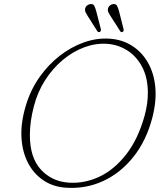

<svg xmlns="http://www.w3.org/2000/svg" viewBox="-20 -901 798 935"><path d="M515 -712.5Q574.5 -708.5 622 -678.8Q669.5 -649 699.2 -598.2Q729 -547.5 736 -479.5Q743 -411.5 722.5 -330.5Q693.5 -217.5 630.5 -138Q567.5 -58.5 482 -19.2Q396.5 20 300 13Q239.5 9 192.2 -22.2Q145 -53.5 116.8 -107Q88.5 -160.5 84.5 -232.2Q80.5 -304 106.5 -389Q129 -463.5 172 -524.8Q215 -586 271 -629.5Q327 -673 389.8 -695Q452.5 -717 515 -712.5ZM315.5 -11.5Q391 -6.5 463.2 -40.2Q535.5 -74 593.5 -147.8Q651.5 -221.5 683.5 -335Q701 -398 700 -454Q699 -524.5 672.2 -575.2Q645.5 -626 600.8 -654.8Q556 -683.5 502.5 -687.5Q447 -691.5 391.2 -671Q335.5 -650.5 286.2 -609.5Q237 -568.5 200 -511Q163 -453.5 145 -383.5Q135 -345 130.2 -310.5Q125.5 -276 125.5 -245.5Q125 -134.5 178.5 -75.8Q232 -17 315.5 -11.5ZM449 -845 471 -760Q472.5 -749.5 467 -746Q459.5 -742 454 -749L407.5 -822.5Q402.5 -830.5 398 -838.5Q393.5 -846.5 394 -855.5Q395 -866 402.2 -872.8Q409.5 -879.5 419 -881Q433.5 -883 439 -872.8Q444.5 -862.5 449 -845ZM560 -845 581.5 -760Q584 -749.5 577.5 -746Q570.5 -741.5 565.5 -749L518.5 -822.5Q513.5 -830.5 509 -838.5Q504.5 -846.5 505 -855.5Q506.5 -866 513.5 -872.8Q520.5 -879.5 530 -881Q544.5 -883 550 -872.8Q555.5 -862.5 560 -845Z"/></svg>

Font: Fraunces 9pt S050 Thin
Style: Italic
Weight: 100
Italic angle: -16°
Version: Version 1.000; ttfautohint (v1.8.3)